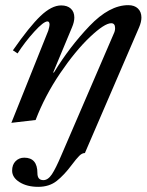

<svg xmlns="http://www.w3.org/2000/svg" viewBox="-20 -465 568 744"><path d="M27 196Q27 173 40.5 159.5Q54 146 74 146Q125 146 125 206Q125 233 148 233Q166 233 181 210.5Q196 188 218 136L421 -335Q426 -345 426 -356Q426 -375 411 -375Q385 -375 328.5 -321.5Q272 -268 213 -181Q154 -94 118 0L24 11L167 -346Q172 -363 172 -369Q172 -382 164 -382Q149 -382 113 -342.5Q77 -303 48 -258L30 -270Q94 -362 137 -403Q180 -444 217 -444Q241 -444 254.5 -431.5Q268 -419 268 -397Q268 -380 259 -359L186 -184H189Q250 -284 327 -364.5Q404 -445 477 -445Q501 -445 514.5 -432Q528 -419 528 -397Q528 -380 519 -359L309 128Q298 128 287 139Q276 150 258 174Q229 213 200 236Q171 259 128 259Q85 259 56 241Q27 223 27 196Z"/></svg>

Font: Ibarra Real Nova
Style: Italic
Weight: 400
Italic angle: -22°
Designer: Jose Maria Ribagorda & Octavio Pardo
Foundry: Octavio Pardo
Version: Version 1.014